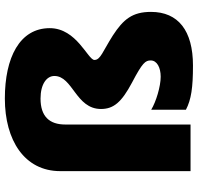

<svg xmlns="http://www.w3.org/2000/svg" viewBox="-32 -773 815 791"><g transform="rotate(-90 375.5 -377.5)"><path d="M655 -580C655 -704 534 -765 365 -765C193 -765 66 -684 66 -537V0H258V-516C258 -581 291 -618 365 -618C424 -618 458 -593 458 -561C458 -485 322 -473 322 -369C322 -317 350 -284 431 -241C513 -198 522 -186 522 -164C522 -138 492 -123 455 -123C415 -123 352 -142 319 -162V-19C361 3 411 10 501 10C645 10 722 -51 722 -163C722 -240 691 -277 625 -320C559 -362 524 -371 524 -396C524 -423 655 -469 655 -580Z"/></g></svg>

Font: Noto Sans UI Black
Style: Regular
Weight: 900
Designer: Monotype Design Team
Foundry: Monotype Imaging Inc.
Version: Version 1.901